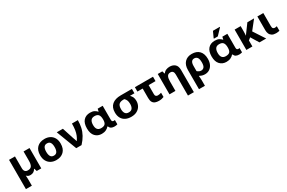

<svg xmlns="http://www.w3.org/2000/svg" viewBox="188 -2447 6537 4370"><g transform="rotate(-30 3456.0 -262.0)"><path d="M459 -534.7H615.7V0H496.6L474.1 -71.8H467.3Q423.3 9.8 328.6 9.8Q293.9 9.8 271 -1Q248 -11.7 231 -31.7H228Q230.5 -12.2 231.9 19Q233.4 50.3 233.4 82V234.4H77.1V-534.7H233.4V-226.6Q233.4 -112.3 333 -112.3Q404.3 -112.3 431.6 -157.2Q459 -202.1 459 -286.1Z M1281.2 -268.6Q1281.2 -134.8 1208.5 -62.5Q1135.7 9.8 1010.3 9.8Q932.6 9.8 872.1 -22.7Q811.5 -55.2 776.6 -117.4Q741.7 -179.7 741.7 -268.6Q741.7 -401.4 814.2 -472.9Q886.7 -544.4 1013.2 -544.4Q1091.3 -544.4 1151.9 -512.2Q1212.4 -480 1246.8 -418.5Q1281.2 -356.9 1281.2 -268.6ZM901.4 -268.6Q901.4 -191.4 927.2 -148.9Q953.1 -106.4 1012.2 -106.4Q1070.3 -106.4 1096.2 -148.9Q1122.1 -191.4 1122.1 -268.6Q1122.1 -345.7 1096.2 -386.7Q1070.3 -427.7 1011.2 -427.7Q953.6 -427.7 927.5 -386.7Q901.4 -345.7 901.4 -268.6Z M1674.3 0H1534.7L1331.5 -534.7H1492.7L1588.9 -237.3Q1596.7 -216.8 1607.4 -187Q1618.2 -157.2 1623 -136.2H1627.9Q1662.6 -185.5 1685.3 -241.5Q1708 -297.4 1719.2 -368.7Q1730.5 -439.9 1730.5 -534.7H1885.7Q1885.7 -432.6 1866 -342.8Q1846.2 -252.9 1799.8 -168.9Q1753.4 -85 1674.3 0Z M2205.6 9.8Q2101.1 9.8 2035.4 -60.1Q1969.7 -129.9 1969.7 -265.1Q1969.7 -402.3 2033.7 -472.7Q2097.7 -543 2208 -543Q2276.4 -543 2317.9 -520.8Q2359.4 -498.5 2387.2 -466.8H2392.1L2406.7 -534.7H2538.6V-168Q2538.6 -135.3 2552.2 -123.3Q2565.9 -111.3 2584.5 -111.3Q2592.3 -111.3 2602.5 -113Q2612.8 -114.7 2617.2 -116.2V-2.9Q2608.9 1.5 2585.2 5.6Q2561.5 9.8 2543 9.8Q2489.7 9.8 2456.1 -7.6Q2422.4 -24.9 2403.8 -70.3H2393.1Q2366.7 -36.6 2318.8 -13.4Q2271 9.8 2205.6 9.8ZM2256.8 -110.4Q2331.1 -110.4 2361.3 -144.5Q2391.6 -178.7 2391.6 -254.4V-266.1Q2391.6 -341.8 2362.8 -383.1Q2334 -424.3 2256.8 -424.3Q2189.9 -424.3 2159.7 -382.8Q2129.4 -341.3 2129.4 -264.2Q2129.4 -185.5 2161.6 -147.9Q2193.8 -110.4 2256.8 -110.4Z M2980 9.8Q2897 9.8 2834.2 -21Q2771.5 -51.8 2736.8 -112.5Q2702.1 -173.3 2702.1 -263.2Q2702.1 -397.5 2783.9 -466.1Q2865.7 -534.7 3011.2 -534.7H3306.6V-419.9H3188.5Q3223.1 -387.2 3241.5 -347.9Q3259.8 -308.6 3259.8 -247.6Q3259.8 -177.7 3227.8 -119.1Q3195.8 -60.5 3133.5 -25.4Q3071.3 9.8 2980 9.8ZM2981 -106.4Q3045.4 -106.4 3073.7 -147.5Q3102.1 -188.5 3102.1 -259.8Q3102.1 -319.3 3085.9 -356.9Q3069.8 -394.5 3039.6 -419.9H3011.2Q2937.5 -419.9 2899.2 -384.3Q2860.8 -348.6 2860.8 -257.3Q2860.8 -188 2888.7 -147.2Q2916.5 -106.4 2981 -106.4Z M3705.6 9.3Q3652.8 9.3 3611.6 -5.9Q3570.3 -21 3546.6 -59.6Q3522.9 -98.1 3522.9 -168.9V-419.4H3384.8V-534.7H3860.8V-419.4H3679.7V-179.2Q3679.7 -143.6 3697.8 -127.2Q3715.8 -110.8 3746.1 -110.8Q3769.5 -110.8 3792.5 -115.5Q3815.4 -120.1 3837.9 -127.9V-16.1Q3814.9 -5.4 3780.5 2Q3746.1 9.3 3705.6 9.3Z M4491.2 234.4H4335.9V-316.9Q4335.9 -367.2 4315.7 -395Q4295.4 -422.9 4252.4 -422.9Q4189.5 -422.9 4165.8 -377.7Q4142.1 -332.5 4142.1 -248V0H3985.8V-534.7H4105.5L4125.5 -466.8H4134.8Q4161.1 -507.8 4205.6 -526.1Q4250 -544.4 4298.8 -544.4Q4384.3 -544.4 4437.7 -497.8Q4491.2 -451.2 4491.2 -348.1Z M4781.7 234.4H4625.5V-267.6Q4625.5 -398.9 4694.1 -471.7Q4762.7 -544.4 4881.3 -544.4Q5009.3 -544.4 5078.1 -471.2Q5147 -397.9 5147 -263.7Q5147 -178.7 5117.4 -117.4Q5087.9 -56.2 5036.1 -23.2Q4984.4 9.8 4917 9.8Q4878.4 9.8 4844.2 0Q4810.1 -9.8 4783.7 -26.4H4773.4Q4776.9 -6.3 4779.3 30Q4781.7 66.4 4781.7 101.6ZM4883.8 -106.4Q4931.6 -106.4 4959.7 -141.6Q4987.8 -176.8 4987.8 -262.2Q4987.8 -353 4959 -390.4Q4930.2 -427.7 4879.4 -427.7Q4782.7 -427.7 4782.7 -284.2V-150.4Q4802.7 -130.9 4829.1 -118.7Q4855.5 -106.4 4883.8 -106.4Z M5481.9 9.8Q5377.4 9.8 5311.8 -60.1Q5246.1 -129.9 5246.1 -265.1Q5246.1 -402.3 5310.1 -472.7Q5374 -543 5484.4 -543Q5552.7 -543 5594.2 -520.8Q5635.7 -498.5 5663.6 -466.8H5668.5L5683.1 -534.7H5814.9V-168Q5814.9 -135.3 5828.6 -123.3Q5842.3 -111.3 5860.8 -111.3Q5868.7 -111.3 5878.9 -113Q5889.2 -114.7 5893.6 -116.2V-2.9Q5885.3 1.5 5861.6 5.6Q5837.9 9.8 5819.3 9.8Q5766.1 9.8 5732.4 -7.6Q5698.7 -24.9 5680.2 -70.3H5669.4Q5643.1 -36.6 5595.2 -13.4Q5547.4 9.8 5481.9 9.8ZM5533.2 -110.4Q5607.4 -110.4 5637.7 -144.5Q5668 -178.7 5668 -254.4V-266.1Q5668 -341.8 5639.2 -383.1Q5610.4 -424.3 5533.2 -424.3Q5466.3 -424.3 5436 -382.8Q5405.8 -341.3 5405.8 -264.2Q5405.8 -185.5 5438 -147.9Q5470.2 -110.4 5533.2 -110.4ZM5597.2 -591.8H5495.1V-605L5565.4 -757.8H5745.6V-748Z M6341.3 -534.7H6517.6L6331.5 -299.8L6527.3 0H6350.1L6224.1 -206.1L6164.6 -157.2V0H6006.3V-534.7H6164.6V-411.1Q6164.6 -371.6 6162.8 -339.8Q6161.1 -308.1 6159.7 -289.6H6163.1Q6171.4 -302.2 6184.3 -321.5Q6197.3 -340.8 6213.4 -361.3Z M6784.7 9.8Q6718.8 9.8 6679 -14.6Q6639.2 -39.1 6621.3 -79.8Q6603.5 -120.6 6603.5 -169.4V-534.7H6759.8V-194.3Q6759.8 -146 6777.1 -129.6Q6794.4 -113.3 6818.4 -113.3Q6835 -113.3 6848.1 -115.5Q6861.3 -117.7 6876 -122.1V-2Q6858.9 2.9 6833.3 6.3Q6807.6 9.8 6784.7 9.8Z"/></g></svg>

Font: Lunasima
Style: Bold
Weight: 700
Designer: The DocRepair Project, Monotype Design Team
Foundry: Google
Version: Version 2.009